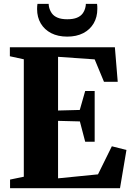

<svg xmlns="http://www.w3.org/2000/svg" viewBox="-20 -992 697 1012"><path d="M105.5 -60.5V-679.5L32 -695.5V-743H585.5L600.5 -561H528L479 -679L286 -692.5V-409.5L400.5 -412.5L429 -512.5H479V-245H429L401 -352L286 -355V-52L496.5 -73L569.5 -221L646.5 -201.5L612.5 0H33V-45.5ZM334.5 -799Q285.5 -799 250 -817.2Q214.5 -835.5 195 -868.2Q175.5 -901 175.5 -944.5Q175.5 -953 176 -959.2Q176.5 -965.5 177.5 -971.5H236.5Q236.5 -968.5 237 -964Q237.5 -959.5 238.5 -955Q243 -936 253.5 -921.5Q264 -907 283.8 -898.8Q303.5 -890.5 334.5 -890.5Q365.5 -890.5 385.2 -898.5Q405 -906.5 415.8 -921.2Q426.5 -936 430.5 -955Q431.5 -959.5 432 -964Q432.5 -968.5 432.5 -971.5H491.5Q492.5 -965.5 492.8 -959.5Q493 -953.5 493 -945Q493 -901.5 473.5 -868.5Q454 -835.5 418.5 -817.2Q383 -799 334.5 -799Z"/></svg>

Font: Merriweather 72pt Black
Style: Regular
Weight: 900
Version: Version 2.100